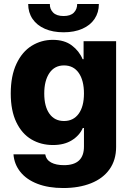

<svg xmlns="http://www.w3.org/2000/svg" viewBox="-20 -738 658 968"><path d="M47.9 40H208Q212.9 67.9 237.8 81.3Q262.7 94.7 302.7 94.7Q403.3 94.7 403.3 1V-92.8H397.5Q380.9 -54.7 342.3 -30.8Q303.7 -6.8 247.1 -6.8Q186.5 -6.8 138.4 -35.2Q90.3 -63.5 62.3 -121.8Q34.2 -180.2 34.2 -266.6Q34.2 -355.5 63 -416.5Q91.8 -477.5 140.1 -507.3Q188.5 -537.1 246.1 -537.1Q304.7 -537.1 342 -509Q379.4 -481 396.5 -439.5H401.4V-530.3H565.4V2.9Q565.4 68.8 532.2 115.5Q499 162.1 438.7 186Q378.4 210 298.8 210Q224.1 210 168.9 188.7Q113.8 167.5 82.8 128.9Q51.8 90.3 47.9 40ZM403.3 -266.6Q403.3 -332.5 377 -370.4Q350.6 -408.2 302.7 -408.2Q255.4 -408.2 229.2 -369.9Q203.1 -331.5 203.1 -266.6Q203.1 -201.2 229.2 -164.6Q255.4 -127.9 302.7 -127.9Q350.1 -127.9 376.7 -164.6Q403.3 -201.2 403.3 -266.6ZM300.8 -575.2Q246.6 -575.2 206.3 -592.8Q166 -610.4 144 -642.8Q122.1 -675.3 122.1 -717.8H231.4Q230.5 -692.4 247.8 -674.8Q265.1 -657.2 300.8 -657.2Q335.4 -657.2 352.3 -674.3Q369.1 -691.4 369.1 -717.8H478.5Q478.5 -675.3 456.8 -642.8Q435.1 -610.4 394.8 -592.8Q354.5 -575.2 300.8 -575.2Z"/></svg>

Font: Pretendard GOV ExtraBold
Style: Regular
Weight: 800
Designer: Base glyphs from Inter by Rasmus Andersson; Hangeul glyphs from Noto Sans CJK(Source Han Sans) by Jang Soo-young and Kan
Foundry: Kil Hyung-jin
Version: Version 1.309